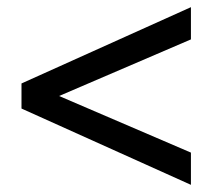

<svg xmlns="http://www.w3.org/2000/svg" viewBox="-20 -516 593 536"><path d="M513 0 40 -213V-283L513 -496V-406L145 -248L513 -90Z"/></svg>

Font: Atkinson Hyperlegible Next
Style: Regular
Weight: 400
Designer: Elliott Scott, Megan Eiswerth, Linus Boman, Theodore Petrosky, Letters from Sweden
Foundry: Applied Design Works, Letters from Sweden
Version: Version 2.001